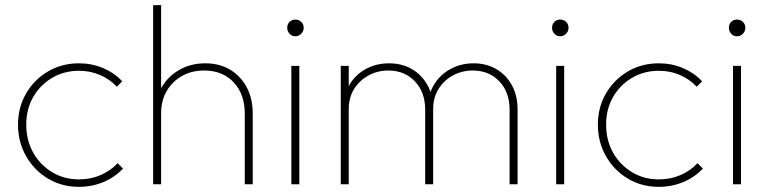

<svg xmlns="http://www.w3.org/2000/svg" viewBox="-20 -716 2980 746"><path d="M287 10Q220 10 166.5 -22Q113 -54 81.5 -109Q50 -164 50 -232Q50 -299 81.5 -353Q113 -407 166.5 -438.5Q220 -470 287 -470Q337 -470 380.5 -451.5Q424 -433 455 -400L434 -379Q407 -408 369 -424.5Q331 -441 287 -441Q229 -441 182.5 -413.5Q136 -386 109 -339Q82 -292 82 -232Q82 -171 109 -123Q136 -75 182.5 -47Q229 -19 287 -19Q332 -19 370.5 -35.5Q409 -52 437 -82L458 -61Q426 -27 381.5 -8.5Q337 10 287 10Z M931 0V-275Q931 -350 888 -396Q845 -442 773 -442Q724 -442 686.5 -420.5Q649 -399 627.5 -362Q606 -325 606 -276L585 -288Q585 -340 610.5 -381Q636 -422 679.5 -446Q723 -470 778 -470Q833 -470 874.5 -445Q916 -420 939 -376Q962 -332 962 -275V0ZM575 0V-696H606V0Z M1112 0V-460H1143V0ZM1127 -575Q1114 -575 1105 -585Q1096 -595 1096 -608Q1096 -622 1105 -631Q1114 -640 1127 -640Q1141 -640 1150.5 -631Q1160 -622 1160 -608Q1160 -595 1150.5 -585Q1141 -575 1127 -575Z M1304 0V-460H1335V0ZM1632 0V-290Q1632 -358 1592 -400Q1552 -442 1489 -442Q1447 -442 1412 -423Q1377 -404 1356 -370.5Q1335 -337 1335 -292L1314 -293Q1314 -346 1337.5 -386Q1361 -426 1401.5 -448Q1442 -470 1492 -470Q1541 -470 1579.5 -448Q1618 -426 1640.5 -386Q1663 -346 1663 -292V0ZM1960 0V-290Q1960 -358 1920 -400Q1880 -442 1817 -442Q1775 -442 1740 -423Q1705 -404 1684 -370.5Q1663 -337 1663 -292L1642 -293Q1642 -347 1666 -386.5Q1690 -426 1730.5 -448Q1771 -470 1820 -470Q1869 -470 1907.5 -448Q1946 -426 1968.5 -385.5Q1991 -345 1991 -291V0Z M2141 0V-460H2172V0ZM2156 -575Q2143 -575 2134 -585Q2125 -595 2125 -608Q2125 -622 2134 -631Q2143 -640 2156 -640Q2170 -640 2179.5 -631Q2189 -622 2189 -608Q2189 -595 2179.5 -585Q2170 -575 2156 -575Z M2540 10Q2473 10 2419.5 -22Q2366 -54 2334.5 -109Q2303 -164 2303 -232Q2303 -299 2334.5 -353Q2366 -407 2419.5 -438.5Q2473 -470 2540 -470Q2590 -470 2633.5 -451.5Q2677 -433 2708 -400L2687 -379Q2660 -408 2622 -424.5Q2584 -441 2540 -441Q2482 -441 2435.5 -413.5Q2389 -386 2362 -339Q2335 -292 2335 -232Q2335 -171 2362 -123Q2389 -75 2435.5 -47Q2482 -19 2540 -19Q2585 -19 2623.5 -35.5Q2662 -52 2690 -82L2711 -61Q2679 -27 2634.5 -8.5Q2590 10 2540 10Z M2828 0V-460H2859V0ZM2843 -575Q2830 -575 2821 -585Q2812 -595 2812 -608Q2812 -622 2821 -631Q2830 -640 2843 -640Q2857 -640 2866.5 -631Q2876 -622 2876 -608Q2876 -595 2866.5 -585Q2857 -575 2843 -575Z"/></svg>

Font: Outfit Thin
Style: Regular
Weight: 100
Designer: Rodrigo Fuenzalida
Foundry: fragTYPE
Version: Version 1.000